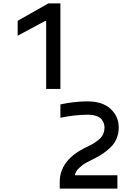

<svg xmlns="http://www.w3.org/2000/svg" viewBox="-20 -1020 714 1123"><path d="M333.3 -409.5Q418.6 -427.1 491.5 -427.1Q579.4 -427.1 627 -383.1Q674.5 -339.2 674.5 -274.1Q674.5 -239.6 662.1 -210Q649.7 -180.3 627 -158.5Q604.2 -136.7 582.7 -122.1Q561.2 -107.4 532.6 -93.1Q512.4 -82.7 507.5 -80.4Q502.6 -78.1 485.7 -69Q468.8 -59.9 462.6 -54.4Q456.4 -48.8 445.6 -39.7Q434.9 -30.6 429 -21.5Q423.2 -12.4 419.3 -1.3V5.2H666.7V83.3H329.4V44.3Q329.4 -85.3 485.7 -159.5Q509.1 -170.6 523.4 -179Q537.8 -187.5 555.7 -201.5Q573.6 -215.5 582.4 -233.7Q591.1 -252 591.1 -274.1Q591.1 -285.8 587.9 -296.5Q584.6 -307.3 575.5 -320.3Q566.4 -333.3 544.9 -341.1Q523.4 -349 491.5 -349Q421.2 -349 333.3 -331.4ZM263 -1000H333.3V-500H250V-897.1H243.5L83.3 -811.2V-898.4Z"/></svg>

Font: TypoPRO Monoid
Style: Regular
Weight: 400
Width: 4
Monospace: yes
Designer: Andreas Larsen (@larsenwork)
Version: Version 0.61